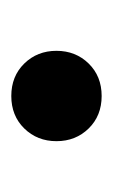

<svg xmlns="http://www.w3.org/2000/svg" viewBox="50 -430 200 340"><g transform="rotate(-90 150.0 -260.0)"><path d="M150 -180Q115 -180 92.5 -203Q70 -226 70 -260Q70 -294 92.5 -317Q115 -340 150 -340Q185 -340 207.5 -317Q230 -294 230 -260Q230 -226 207.5 -203Q185 -180 150 -180Z"/></g></svg>

Font: PT Root UI Bold
Style: Regular
Weight: 700
Designer: Vitaly Kuzmin
Foundry: ParaType Ltd.
Version: Version 2.000G